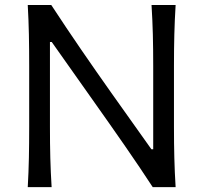

<svg xmlns="http://www.w3.org/2000/svg" viewBox="-20 -770 836 790"><path d="M94.2 0Q97.7 -62.5 98.9 -120.6Q100.1 -178.7 100.1 -248V-499.5Q100.1 -569.8 98.9 -627.9Q97.7 -686 94.2 -749.5H190.9Q253.9 -653.3 314.9 -564.5Q376 -475.6 437.5 -388.7L603 -155.8H610.4V-499.5Q610.4 -569.8 608.9 -627.9Q607.4 -686 603.5 -749.5H702.6Q698.7 -686 697.3 -627.9Q695.8 -569.8 695.8 -499.5V-248Q695.8 -178.7 697.3 -120.6Q698.7 -62.5 702.6 0H608.4Q555.2 -81.5 494.6 -168.9Q434.1 -256.3 358.9 -362.3L192.9 -597.2H185.5V-248Q185.5 -178.7 187 -120.6Q188.5 -62.5 192.4 0Z"/></svg>

Font: Pinar DS3-Regular
Style: Regular
Weight: 400
Designer: Amin Abedi
Version: Version 2.000